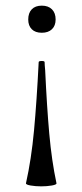

<svg xmlns="http://www.w3.org/2000/svg" viewBox="-20 -385 292 680"><path d="M177 -316Q177 -294 164 -281.5Q151 -269 128 -269Q105 -269 92.5 -281.5Q80 -294 80 -316Q80 -339 92.5 -352Q105 -365 128 -365Q151 -365 164 -352Q177 -339 177 -316ZM126 275Q106 275 88.5 272Q71 269 72 264Q91 179 100.5 77Q110 -25 117 -165Q117 -169 128 -169Q138 -169 138 -165Q138 -156 140 -136Q146 -7 154.5 88.5Q163 184 180 264Q181 269 163.5 272Q146 275 126 275Z"/></svg>

Font: Cormorant SC Medium
Style: Regular
Weight: 500
Designer: Christian Thalmann (Catharsis Fonts)
Version: Version 3.000